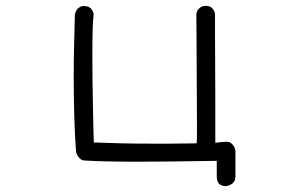

<svg xmlns="http://www.w3.org/2000/svg" viewBox="-20 -516 1040 659"><path d="M756 123Q724 123 724 90V36Q565 39 445 39Q392 39 348 38Q304 37 271 35Q261 35 252.5 26.5Q244 18 241 5Q237 -47 235 -115Q233 -183 233 -253Q233 -310 234.5 -365Q236 -420 237 -466Q240 -482 250.5 -489.5Q261 -497 272 -495Q288 -494 295.5 -482.5Q303 -471 301 -460Q299 -450 298 -413.5Q297 -377 297 -327Q297 -285 297.5 -239.5Q298 -194 299 -151Q300 -108 300.5 -75.5Q301 -43 302 -27Q354 -25 399 -24Q444 -23 496 -23Q530 -23 568.5 -23Q607 -23 655 -24Q656 -36 656 -57Q656 -78 656 -106Q656 -147 655.5 -197.5Q655 -248 655 -299Q655 -350 654.5 -394Q654 -438 654 -465Q654 -478 663.5 -487Q673 -496 686 -496Q702 -496 710 -486Q718 -476 718 -465Q718 -443 718 -397.5Q718 -352 718.5 -292Q719 -232 719 -163.5Q719 -95 719 -26Q742 -29 751 -29Q768 -32 777.5 -21Q787 -10 788 2V90Q788 106 778 113.5Q768 121 756 123Z"/></svg>

Font: Hachi Maru Pop
Style: Regular
Weight: 400
Designer: Nontynet
Foundry: Nontynet
Version: Version 1.300